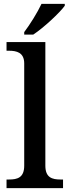

<svg xmlns="http://www.w3.org/2000/svg" viewBox="-20 -979 362 999"><path d="M106 -812V-799H153C208 -835 292 -914 317 -949V-959H196C175 -914 135 -850 106 -812ZM14 0H308V-45H295C251 -45 216 -55 216 -117V-760H14V-715H27C66 -715 106 -706 106 -649V-117C106 -55 71 -45 27 -45H14Z"/></svg>

Font: Noto Serif Malayalam Medium
Style: Regular
Weight: 500
Designer: Indian type Foundry, Jelle Bosma, Monotype Design Team
Foundry: Monotype Imaging Inc.
Version: Version 2.104